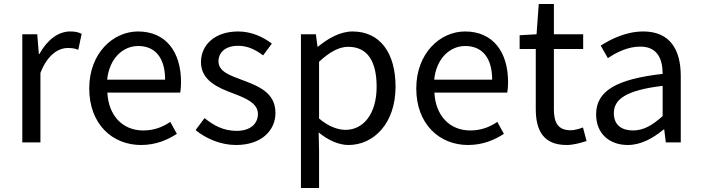

<svg xmlns="http://www.w3.org/2000/svg" viewBox="-20 -715 3519 964"><path d="M92 0H183V-349C219 -442 275 -474 320 -474C342 -474 355 -472 373 -465L390 -545C373 -554 356 -557 332 -557C271 -557 216 -513 178 -444H175L167 -543H92Z M688 13C762 13 820 -12 868 -43L835 -103C795 -76 752 -60 699 -60C596 -60 525 -134 519 -250H885C887 -263 889 -282 889 -302C889 -457 811 -557 673 -557C547 -557 428 -447 428 -271C428 -92 544 13 688 13ZM518 -315C529 -422 597 -484 674 -484C759 -484 809 -425 809 -315Z M1165 13C1293 13 1363 -60 1363 -148C1363 -251 1276 -283 1197 -313C1136 -336 1077 -355 1077 -407C1077 -449 1108 -485 1176 -485C1225 -485 1263 -465 1301 -437L1345 -496C1302 -529 1243 -557 1176 -557C1058 -557 989 -489 989 -403C989 -311 1075 -274 1151 -246C1211 -223 1275 -198 1275 -143C1275 -96 1240 -58 1168 -58C1103 -58 1054 -84 1007 -122L962 -62C1014 -19 1088 13 1165 13Z M1491 229H1582V45L1580 -50C1629 -10 1681 13 1730 13C1855 13 1966 -94 1966 -280C1966 -447 1890 -557 1750 -557C1687 -557 1626 -521 1577 -481H1574L1566 -543H1491ZM1715 -63C1679 -63 1631 -78 1582 -120V-405C1635 -454 1682 -480 1728 -480C1831 -480 1871 -399 1871 -279C1871 -144 1805 -63 1715 -63Z M2330 13C2404 13 2462 -12 2510 -43L2477 -103C2437 -76 2394 -60 2341 -60C2238 -60 2167 -134 2161 -250H2527C2529 -263 2531 -282 2531 -302C2531 -457 2453 -557 2315 -557C2189 -557 2070 -447 2070 -271C2070 -92 2186 13 2330 13ZM2160 -315C2171 -422 2239 -484 2316 -484C2401 -484 2451 -425 2451 -315Z M2825 13C2858 13 2894 3 2925 -7L2907 -75C2889 -68 2864 -61 2845 -61C2782 -61 2761 -99 2761 -166V-469H2908V-543H2761V-695H2685L2674 -543L2589 -538V-469H2670V-168C2670 -59 2709 13 2825 13Z M3132 13C3199 13 3260 -22 3312 -65H3315L3323 0H3398V-334C3398 -468 3342 -557 3210 -557C3123 -557 3046 -518 2996 -486L3032 -423C3075 -452 3132 -481 3195 -481C3284 -481 3307 -414 3307 -344C3076 -318 2973 -259 2973 -141C2973 -43 3041 13 3132 13ZM3158 -60C3104 -60 3062 -85 3062 -147C3062 -217 3124 -262 3307 -284V-132C3254 -85 3211 -60 3158 -60Z"/></svg>

Font: Noto Sans CJK SC Regular
Style: Regular
Weight: 400
Designer: Ryoko NISHIZUKA (kana & ideographs); Paul D. Hunt (Latin, Greek & Cyrillic); Wenlong ZHANG (bopomofo); Sandoll Communica
Foundry: Adobe Systems Incorporated
Version: Version 1.004;PS 1.004;hotconv 1.0.82;makeotf.lib2.5.63406